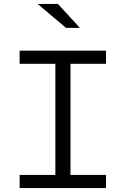

<svg xmlns="http://www.w3.org/2000/svg" viewBox="-20 -958 640 978"><path d="M80 0V-67H262V-633H80V-700H520V-633H339V-67H520V0ZM316 -816 172 -938H275L387 -816Z"/></svg>

Font: Red Hat Mono VF Light
Style: Regular
Weight: 300
Monospace: yes
Designer: Pentagram, MCKL
Foundry: Pentagram, MCKL
Version: Version 1.023